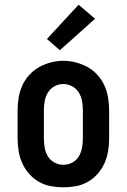

<svg xmlns="http://www.w3.org/2000/svg" viewBox="-20 -790 540 818"><path d="M250 8Q223 8 196 3Q169 -2 145.5 -15.5Q122 -29 104 -49.5Q86 -70 75 -94.5Q64 -119 59.5 -146Q55 -173 55 -200V-320Q55 -347 59.5 -374Q64 -401 75 -425.5Q86 -450 104.5 -470.5Q123 -491 146.5 -504Q170 -517 196.5 -524Q223 -531 250 -531Q277 -531 303.5 -524Q330 -517 353.5 -504Q377 -491 395.5 -470.5Q414 -450 425 -425.5Q436 -401 440.5 -374Q445 -347 445 -320V-200Q445 -173 440.5 -146Q436 -119 425 -94.5Q414 -70 396 -49.5Q378 -29 354.5 -15.5Q331 -2 304 3Q277 8 250 8ZM250 -88Q270 -88 288 -97.5Q306 -107 316 -124Q326 -141 329.5 -160.5Q333 -180 333 -200V-320Q333 -340 329.5 -359.5Q326 -379 315.5 -396Q305 -413 287 -422.5Q269 -432 249 -432Q229 -432 211.5 -422Q194 -412 184 -395.5Q174 -379 170.5 -359.5Q167 -340 167 -320V-200Q167 -180 170.5 -160.5Q174 -141 184 -124Q194 -107 212 -97.5Q230 -88 250 -88ZM235 -576 180 -624 315 -770 385 -710Z"/></svg>

Font: Iosevka Gothic
Style: Bold
Weight: 700
Monospace: yes
Designer: Belleve Invis
Foundry: Belleve Invis
Version: Version 15.5.1; ttfautohint (v1.8.4)